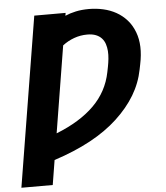

<svg xmlns="http://www.w3.org/2000/svg" viewBox="-61 -790 908 1049"><g transform="rotate(-5 393.0 -265.5)"><path d="M13.5 204.5 165.5 -726.2H337.4L334.9 -710.6Q361.5 -722.3 393.8 -729.2Q426.1 -736.2 465.9 -736.2Q506 -736.2 544 -727.6Q582 -719.1 614.5 -701Q647 -682.9 672.4 -654.5Q697.8 -626.1 712.7 -586.3Q740.4 -513.1 718.8 -410.5L713.4 -383.5Q698.9 -309.3 659.8 -244.1Q620.7 -179 557.5 -120.4Q431.5 -3.2 207.4 69.2L185.4 204.5ZM231.2 -74.9Q361.9 -126.4 438.6 -202.4Q515.3 -278.4 536.2 -383.5L541.9 -411.9Q546.2 -433.6 548.5 -455.8Q550.8 -478 549.4 -498.6Q547.9 -519.2 541.9 -537.3Q535.9 -555.4 523.6 -568.9Q511.4 -582.4 492 -590.2Q472.7 -598 444.6 -598Q407 -598 372.2 -585.4Q337.4 -572.8 308.6 -550.4Z"/></g></svg>

Font: Inter P Extra Bold
Style: Italic
Weight: 800
Italic angle: 9.39999°
Designer: Rasmus Andersson
Foundry: rsms
Version: Version 3.018;git-588b23468